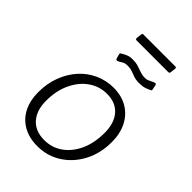

<svg xmlns="http://www.w3.org/2000/svg" viewBox="-255 -988 1107 1107"><g transform="rotate(45 299.0 -434.0)"><path d="M263 10Q196 10 147 -18Q98 -46 72.5 -96.5Q47 -147 47 -214Q47 -285 69.5 -344.5Q92 -404 131.5 -448Q171 -492 224 -516Q277 -540 336 -540Q403 -540 451 -511Q499 -482 525 -430.5Q551 -379 551 -311Q551 -218 512.5 -145.5Q474 -73 409 -31.5Q344 10 263 10ZM267 -43Q329 -43 378 -77.5Q427 -112 455.5 -174Q484 -236 484 -319Q484 -398 445 -443Q406 -488 334 -488Q273 -488 223 -453Q173 -418 143.5 -355.5Q114 -293 114 -211Q114 -133 154 -88Q194 -43 267 -43ZM497 -681Q485 -674 466.5 -668Q448 -662 422 -662Q395 -662 376.5 -668.5Q358 -675 342 -681Q326 -687 304 -687Q281 -687 268.5 -678Q256 -669 242 -664Q236 -663 233.5 -665Q231 -667 229 -673L223 -695Q222 -700 221.5 -703Q221 -706 225 -708Q242 -719 259 -726Q276 -733 300 -733Q325 -733 344.5 -727Q364 -721 383 -714Q402 -707 423 -707Q436 -707 445 -710.5Q454 -714 462.5 -718.5Q471 -723 481 -727Q488 -730 492 -727.5Q496 -725 497 -719L502 -694Q503 -690 503 -686.5Q503 -683 497 -681ZM510 -868 506 -835Q505 -830 502.5 -828Q500 -826 493 -826H237Q232 -826 229.5 -829.5Q227 -833 228 -839L232 -871Q233 -875 234.5 -876.5Q236 -878 239 -878H503Q506 -878 508.5 -874.5Q511 -871 510 -868Z"/></g></svg>

Font: Libre Franklin Thin Light
Style: Italic
Weight: 300
Italic angle: -8°
Version: Version 3.000